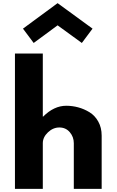

<svg xmlns="http://www.w3.org/2000/svg" viewBox="-20 -1200 741 1220"><path d="M126 -1018 346 -1180 568 -1018 500 -927 346 -1039 194 -927ZM75 0V-860H252V-459H254Q323 -528 401 -528Q439 -528 476.5 -518Q514 -508 548.5 -487Q583 -466 604.5 -427.5Q626 -389 626 -338V0H449V-290Q449 -330 423.5 -360Q398 -390 357 -390Q317 -390 284.5 -359Q252 -328 252 -290V0Z"/></svg>

Font: Hussar
Style: BoldWeb
Weight: 700
Foundry: Cannot Into Space Fonts
Version: Version 2.00